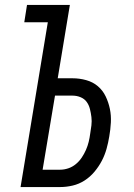

<svg xmlns="http://www.w3.org/2000/svg" viewBox="-20 -755 540 775"><path d="M63 0 173 -665H78L89 -735H262L213 -439H273Q301 -439 328 -431.5Q355 -424 375 -407Q395 -390 406.5 -366Q418 -342 423.5 -315.5Q429 -289 427.5 -260.5Q426 -232 421 -204Q417 -179 410 -154Q403 -129 391 -106Q379 -83 361.5 -62Q344 -41 321.5 -26.5Q299 -12 273.5 -6Q248 0 223 0ZM152 -70H223Q239 -70 255.5 -75.5Q272 -81 286 -92.5Q300 -104 310 -119Q320 -134 327 -150Q334 -166 338 -182.5Q342 -199 344 -215Q347 -232 349 -249Q351 -266 349 -282.5Q347 -299 343 -315Q339 -331 330 -343.5Q321 -356 305.5 -362.5Q290 -369 273 -369H202Z"/></svg>

Font: Iosevka Term Curly Oblique
Style: Regular
Weight: 400
Italic angle: -9°
Designer: Belleve Invis
Foundry: Belleve Invis
Version: Version 32.3.0